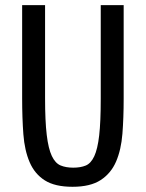

<svg xmlns="http://www.w3.org/2000/svg" viewBox="-20 -707 560 737"><path d="M65 -687.3V-329.9Q65 -254.1 69.7 -191.7Q74.4 -129.3 93.9 -84.2Q113.3 -39.1 152.1 -14.6Q190.9 10 258.3 10Q326.9 10 366.5 -15.9Q406.1 -41.7 425.6 -86.9Q445 -132 449.9 -193.6Q454.7 -255.3 454.7 -327.1V-687.3H366.7V-327.1Q366.7 -239.3 360.7 -187.1Q354.7 -134.9 341.8 -107.2Q328.9 -79.6 308.9 -71.5Q289 -63.4 261.4 -63.4Q232.9 -63.4 212.6 -71.9Q192.3 -80.3 179 -108.2Q165.7 -136.1 159.4 -189.1Q153 -242.1 153 -331V-687.3Z"/></svg>

Font: Secuela Black
Style: Regular
Weight: 900
Designer: Fernando Haro
Foundry: deFharo
Version: Version 1.704